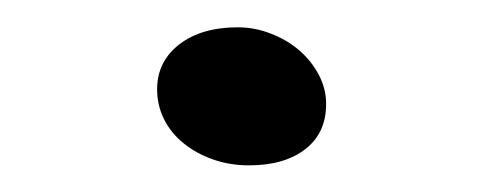

<svg xmlns="http://www.w3.org/2000/svg" viewBox="-20 -301 354 142"><path d="M164.1 -178.7Q149.9 -178.7 137.5 -183.1Q125 -187.5 115.7 -195.1Q106.4 -202.6 101.3 -212.9Q96.2 -223.1 96.2 -234.9Q96.2 -255.4 112.5 -268.1Q128.9 -280.8 155.8 -280.8Q168.5 -280.8 180.4 -276.1Q192.4 -271.5 201.4 -263.7Q210.4 -255.9 215.8 -245.6Q221.2 -235.4 221.2 -224.1Q221.2 -202.6 205.8 -190.7Q190.4 -178.7 164.1 -178.7Z"/></svg>

Font: Gochi Hand
Style: Regular
Weight: 400
Designer: Juan Pablo del Peral
Foundry: Juan Pablo del Peral
Version: Version 1.001